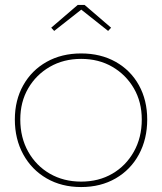

<svg xmlns="http://www.w3.org/2000/svg" viewBox="-20 -746 655 776"><path d="M308 10Q229 10 168.5 -25Q108 -60 74 -122Q40 -184 40 -263Q40 -341 74 -401.5Q108 -462 168.5 -496Q229 -530 308 -530Q387 -530 447.5 -496Q508 -462 541.5 -401.5Q575 -341 575 -263Q575 -184 541.5 -122Q508 -60 447.5 -25Q387 10 308 10ZM308 -12Q379 -12 434 -44Q489 -76 521 -133Q553 -190 553 -263Q553 -334 521 -389Q489 -444 434 -476Q379 -508 308 -508Q237 -508 181.5 -476Q126 -444 94 -389Q62 -334 62 -263Q62 -190 94 -133Q126 -76 181.5 -44Q237 -12 308 -12ZM199 -621 187 -634 294 -726H322L429 -634L417 -621L301 -713H316Z"/></svg>

Font: Lexend Deca Thin
Style: Regular
Weight: 250
Designer: Bonnie Shaver-Troup, Thomas Jockin
Foundry: Lexend
Version: Version 1.007